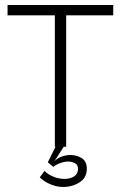

<svg xmlns="http://www.w3.org/2000/svg" viewBox="-20 -583 482 763"><path d="M243 -545V0H198V-545ZM10 -522V-563H430V-522ZM138 122 157 96Q170 110 192 119Q214 128 236 128Q259 128 274.5 118Q290 108 290 88Q290 72 278 65.5Q266 59 251 59Q237 59 221 64.5Q205 70 192 80L170 62L208 -15L236 -4L196 58Q207 46 224.5 39.5Q242 33 260 33Q285 33 305 45.5Q325 58 325 88Q325 123 296.5 141.5Q268 160 230 160Q207 160 182 150Q157 140 138 122Z"/></svg>

Font: Darker Grotesque
Style: Regular
Weight: 400
Designer: Gabriel Lam
Foundry: TypeRant
Version: Version 1.000;gftools[0.9.28]